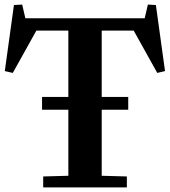

<svg xmlns="http://www.w3.org/2000/svg" viewBox="-20 -820 744 840"><path d="M41 -798 77 -800 91 -740H613L627 -800L662 -798L702 -509L668 -501L565 -686H425V-396H541V-340H425V-51L535 -48V0H169V-48L279 -51V-340H164V-396H279V-686H139L36 -501L1 -509Z"/></svg>

Font: Minipax
Style: Bold
Weight: 600
Designer: Raphaël Ronot, Igor Stepanchenko (Cyrillic)
Foundry: steppetype
Version: Version 1.002